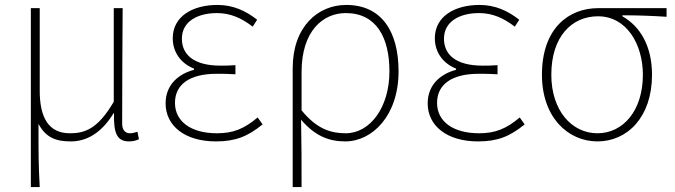

<svg xmlns="http://www.w3.org/2000/svg" viewBox="-20 -560 2734 778"><path d="M105 198H141C136 108 136 66 136 -58C167 0 210 13 267 13C332 13 392 -22 440 -101H442C440 -20 454 13 503 13C520 13 533 9 543 4L537 -26C523 -22 516 -20 506 -20C488 -20 475 -33 475 -59C475 -217 476 -368 477 -527H441V-148C375 -34 320 -20 263 -20C176 -20 141 -85 141 -192V-527H105Z M855 13C934 13 984 -7 1044 -56L1024 -84C968 -37 924 -20 859 -20C755 -20 689 -67 689 -143C689 -217 747 -261 858 -261C883 -261 903 -261 934 -259V-296C907 -294 894 -294 874 -294C762 -294 717 -341 717 -403C717 -474 782 -507 859 -507C914 -507 958 -487 1004 -452L1022 -480C976 -516 925 -540 861 -540C761 -540 680 -494 680 -405C680 -350 711 -304 766 -282V-277C708 -262 651 -220 651 -141C651 -51 728 13 855 13Z M1166 198H1202C1202 92 1202 31 1200 -75C1256 -9 1313 13 1379 13C1489 13 1595 -92 1595 -271C1595 -434 1525 -540 1383 -540C1268 -540 1166 -452 1166 -283ZM1381 -20C1324 -20 1265 -35 1202 -113V-268C1202 -435 1289 -507 1381 -507C1507 -507 1558 -405 1558 -271C1558 -124 1479 -20 1381 -20Z M1917 13C1996 13 2046 -7 2106 -56L2086 -84C2030 -37 1986 -20 1921 -20C1817 -20 1751 -67 1751 -143C1751 -217 1809 -261 1920 -261C1945 -261 1965 -261 1996 -259V-296C1969 -294 1956 -294 1936 -294C1824 -294 1779 -341 1779 -403C1779 -474 1844 -507 1921 -507C1976 -507 2020 -487 2066 -452L2084 -480C2038 -516 1987 -540 1923 -540C1823 -540 1742 -494 1742 -405C1742 -350 1773 -304 1828 -282V-277C1770 -262 1713 -220 1713 -141C1713 -51 1790 13 1917 13Z M2401 13C2521 13 2622 -84 2622 -257C2622 -371 2576 -452 2502 -494V-498C2563 -498 2620 -496 2681 -492V-527H2404C2284 -527 2176 -445 2176 -257C2176 -84 2282 13 2401 13ZM2401 -20C2296 -20 2214 -113 2214 -257C2214 -413 2298 -494 2403 -494C2519 -494 2585 -381 2585 -257C2585 -113 2506 -20 2401 -20Z"/></svg>

Font: Genne Gothic ExtraLight
Style: Regular
Weight: 250
Designer: Ryoko NISHIZUKA (kana & ideographs); Paul D. Hunt (Latin, Greek & Cyrillic); Wenlong ZHANG (bopomofo); Sandoll Communica
Foundry: Adobe Systems Incorporated
Version: Version 1.004;PS 1.004;hotconv 16.6.51;makeotf.lib2.5.65220